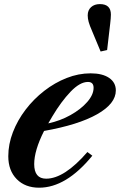

<svg xmlns="http://www.w3.org/2000/svg" viewBox="-20 -884 572 915"><path d="M166.5 10.5Q100 10.5 59.8 -30.2Q19.5 -71 19.5 -139.5Q19.5 -197 41.5 -254Q63.5 -311 102 -361.5Q140.5 -412 190.8 -451Q241 -490 297.5 -512.2Q354 -534.5 412 -534.5Q468 -534.5 500 -512.8Q532 -491 532 -453Q532 -390 442.8 -339.5Q353.5 -289 190 -260Q143 -167 143 -102Q143 -32.5 200 -32.5Q286.5 -32.5 396.5 -159.5L420 -142Q295.5 10.5 166.5 10.5ZM210 -296Q266.5 -308 315.8 -335.5Q365 -363 395.5 -397.8Q426 -432.5 426 -465.5Q426 -493.5 399 -493.5Q361 -493.5 316.2 -446.8Q271.5 -400 229.5 -329.5ZM459.5 -638.5 419.5 -734.5Q407 -763 402.5 -779.5Q398 -796 398 -810.5Q398 -835.5 414 -850Q430 -864.5 456 -864.5Q508.5 -864.5 508.5 -814.5Q508.5 -806 507.5 -794.5Q506.5 -783 505 -770L490.5 -645.5Z"/></svg>

Font: Libre Caslon Text SemiBold Italic
Style: Regular
Weight: 600
Italic angle: -22.583°
Designer: Pablo Impallari, Rodrigo Fuenzalida, Katja Schimmel
Foundry: Pablo Impallari, Rodrigo Fuenzalida
Version: Version 2.000